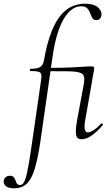

<svg xmlns="http://www.w3.org/2000/svg" viewBox="-118 -746 599 1041"><path d="M-41 275Q-74 275 -87 262.5Q-100 250 -98 235Q-97 224 -88 215.5Q-79 207 -64 207Q-50 207 -43.5 214.5Q-37 222 -34 232Q-31 242 -26 249.5Q-21 257 -9 257Q3 257 12 242Q21 227 30.5 182Q40 137 53 47L104 -306Q108 -331 105.5 -342.5Q103 -354 89.5 -357.5Q76 -361 47 -361Q43 -361 44 -367Q45 -373 48 -373Q85 -373 100.5 -383Q116 -393 120 -418Q137 -513 161 -573.5Q185 -634 214.5 -667Q244 -700 276.5 -713Q309 -726 342 -726Q390 -726 412.5 -706.5Q435 -687 432 -663Q429 -649 422 -643Q415 -637 404 -637Q389 -637 382.5 -648.5Q376 -660 371 -674.5Q366 -689 355.5 -700.5Q345 -712 322 -712Q269 -712 228 -644Q187 -576 167 -439L101 21Q87 116 69.5 172Q52 228 25.5 251.5Q-1 275 -41 275ZM324 9Q300 9 295 -12.5Q290 -34 299 -89L336 -288Q341 -317 337 -332Q333 -347 312 -353Q291 -359 247.5 -359.5Q204 -360 131 -360L133 -378Q212 -378 258.5 -380Q305 -382 332.5 -384Q360 -386 380 -386Q391 -386 392.5 -380Q394 -374 389.5 -353.5Q385 -333 378 -288L343 -89Q338 -58 342 -43Q346 -28 359 -28Q370 -28 389 -40Q408 -52 430 -75Q434 -79 438 -74.5Q442 -70 439 -67Q405 -29 377.5 -10Q350 9 324 9Z"/></svg>

Font: Cormorant Garamond Light
Style: Italic
Weight: 300
Italic angle: -10°
Designer: Christian Thalmann (Catharsis Fonts)
Foundry: Catharsis Fonts
Version: Version 4.001